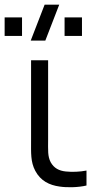

<svg xmlns="http://www.w3.org/2000/svg" viewBox="-21 -800 430 828"><path d="M111.5 -625H174.5L234.5 -780H171.5ZM332.5 -645V-725H257.5V-645ZM74 -645V-725H-1V-645ZM236 4.5C268.5 9.5 316.5 8.5 352 0V-64.5C324 -59 291 -57.5 262.5 -60.5C234 -63.5 212 -74.5 197.5 -100.5C184 -126.5 186.5 -152.5 186.5 -198.5V-540H113V-195.5C113 -140 110.5 -102.5 131 -63.5C154 -20 192 -1.5 236 4.5Z"/></svg>

Font: Manrope
Style: Regular
Weight: 400
Designer: Mikhail Sharanda
Foundry: Mikhail Sharanda
Version: Version 4.505